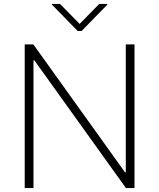

<svg xmlns="http://www.w3.org/2000/svg" viewBox="-20 -952 806 972"><path d="M660.9 -727.3V0H617.5L153.8 -646.7H149.5V0H105.1V-727.3H148.8L612.6 -79.9H616.8V-727.3ZM283.7 -932.2 383.2 -831 482.6 -932.2H523.4V-928.6L393.1 -795.1H373.2L242.9 -928.6V-932.2Z"/></svg>

Font: Inter UI Extra Light
Style: Regular
Weight: 200
Designer: Rasmus Andersson
Foundry: rsms
Version: 3.2;8d6f07862